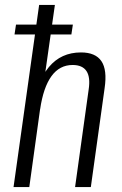

<svg xmlns="http://www.w3.org/2000/svg" viewBox="-20 -760 495 780"><path d="M340 -395Q348 -446 331.5 -471Q315 -496 275 -496Q222 -496 189 -450.5Q156 -405 143 -316L104 -250L112 -309Q129 -428 178.5 -487.5Q228 -547 309 -547Q368 -547 392 -511.5Q416 -476 405 -402L349 0H285ZM139 -740H203L149 -361L99 0H35ZM276 -660 270 -620H39L45 -660Z"/></svg>

Font: Pathway Extreme Condensed ExtraLight
Style: Italic
Weight: 250
Width: 3
Italic angle: -8°
Version: Version 1.001;gftools[0.9.26]